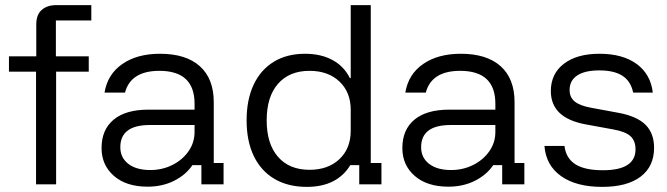

<svg xmlns="http://www.w3.org/2000/svg" viewBox="-20 -720 2607 750"><path d="M120.8 0V-440H15V-500H121.7V-625Q121.7 -662.5 142.9 -681.2Q164.2 -700 200 -700H336.7V-640H198.3V-500H326.7V-440H199.2V0Z M556.7 9.2Q473.3 9.2 425 -32.9Q376.7 -75 376.7 -141.7Q376.7 -213.3 423.8 -252.5Q470.8 -291.7 560 -291.7H740V-315Q740 -443.3 602.5 -443.3Q490.8 -443.3 468.3 -358.3H388.3Q400 -430 457.9 -470Q515.8 -510 605 -510Q706.7 -510 760.8 -461.2Q815 -412.5 815 -320.8V-83.3H853.3V0H766.7V-75H731.7Q705.8 -36.7 660 -13.8Q614.2 9.2 556.7 9.2ZM566.7 -55.8Q614.2 -55.8 653.8 -75.8Q693.3 -95.8 716.7 -129.6Q740 -163.3 740 -204.2V-231.7H565.8Q450 -231.7 450 -145Q450 -104.2 481.2 -80Q512.5 -55.8 566.7 -55.8Z M1178.3 10Q1105 10 1052.1 -21.2Q999.2 -52.5 971.2 -110.8Q943.3 -169.2 943.3 -250Q943.3 -330.8 970.8 -389.2Q998.3 -447.5 1049.6 -478.8Q1100.8 -510 1171.7 -510Q1233.3 -510 1278.3 -485.8Q1323.3 -461.7 1346.7 -415H1350V-700H1428.3V-83.3H1470V0H1383.3V-75H1348.3Q1323.3 -33.3 1280.8 -11.7Q1238.3 10 1178.3 10ZM1189.2 -56.7Q1261.7 -56.7 1305.8 -98.3Q1350 -140 1350 -209.2V-290.8Q1350 -360 1305.8 -401.7Q1261.7 -443.3 1189.2 -443.3Q1110 -443.3 1065.8 -392.5Q1021.7 -341.7 1021.7 -250Q1021.7 -158.3 1065.8 -107.5Q1110 -56.7 1189.2 -56.7Z M1731.7 9.2Q1648.3 9.2 1600 -32.9Q1551.7 -75 1551.7 -141.7Q1551.7 -213.3 1598.8 -252.5Q1645.8 -291.7 1735 -291.7H1915V-315Q1915 -443.3 1777.5 -443.3Q1665.8 -443.3 1643.3 -358.3H1563.3Q1575 -430 1632.9 -470Q1690.8 -510 1780 -510Q1881.7 -510 1935.8 -461.2Q1990 -412.5 1990 -320.8V-83.3H2028.3V0H1941.7V-75H1906.7Q1880.8 -36.7 1835 -13.8Q1789.2 9.2 1731.7 9.2ZM1741.7 -55.8Q1789.2 -55.8 1828.8 -75.8Q1868.3 -95.8 1891.7 -129.6Q1915 -163.3 1915 -204.2V-231.7H1740.8Q1625 -231.7 1625 -145Q1625 -104.2 1656.2 -80Q1687.5 -55.8 1741.7 -55.8Z M2332.5 10Q2230.8 10 2171.7 -32.1Q2112.5 -74.2 2106.7 -150H2185Q2190.8 -101.7 2227.5 -78.3Q2264.2 -55 2335 -55Q2462.5 -55 2462.5 -136.7Q2462.5 -170 2442.9 -187.9Q2423.3 -205.8 2376.7 -214.2L2267.5 -234.2Q2131.7 -259.2 2131.7 -364.2Q2131.7 -431.7 2182.5 -470.8Q2233.3 -510 2321.7 -510Q2412.5 -510 2467.1 -470Q2521.7 -430 2530 -358.3H2453.3Q2444.2 -402.5 2411.7 -423.8Q2379.2 -445 2320.8 -445Q2265 -445 2235 -425.4Q2205 -405.8 2205 -368.3Q2205 -340 2224.6 -323.8Q2244.2 -307.5 2288.3 -299.2L2396.7 -279.2Q2468.3 -265.8 2501.7 -232.5Q2535 -199.2 2535 -142.5Q2535 -70 2482.5 -30Q2430 10 2332.5 10Z"/></svg>

Font: Funnel Display Light
Style: Regular
Weight: 300
Designer: NORD ID, Kristian Moeller
Foundry: Dicotype
Version: Version 1.000